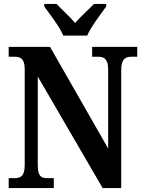

<svg xmlns="http://www.w3.org/2000/svg" viewBox="-20 -951 727 971"><path d="M300 -771H421C440 -816 490 -880 517 -918V-931H455C431 -905 386 -866 360 -835C334 -866 290 -905 266 -931H204V-918C231 -880 282 -816 300 -771ZM24 0H252V-50H220C189 -50 171 -58 171 -117V-564L499 0H593V-597C593 -652 614 -664 643 -664H674V-714H446V-664H478C505 -664 527 -653 527 -601V-200L233 -714H24V-664H55C82 -664 105 -656 105 -601V-117C105 -58 83 -50 51 -50H24Z"/></svg>

Font: Noto Serif Tamil Condensed
Style: Bold Italic
Weight: 700
Width: 3
Italic angle: -12°
Designer: Indian Type Foundry, Tom Grace, and the Monotype Design Team
Foundry: Monotype Imaging Inc.
Version: Version 2.003